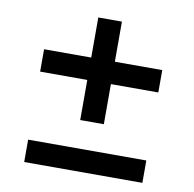

<svg xmlns="http://www.w3.org/2000/svg" viewBox="-71 -680 759 752"><g transform="rotate(10 308.0 -304.0)"><path d="M260.5 -200V-359.5H73V-448.5H260.5V-608H354.5V-448.5H543V-359.5H354.5V-200ZM73 0V-89H543V0Z"/></g></svg>

Font: Overpass Mono Medium
Style: Regular
Weight: 500
Monospace: yes
Designer: Delve Withrington, Dave Bailey
Foundry: Delve Fonts LLC
Version: Version 4.000